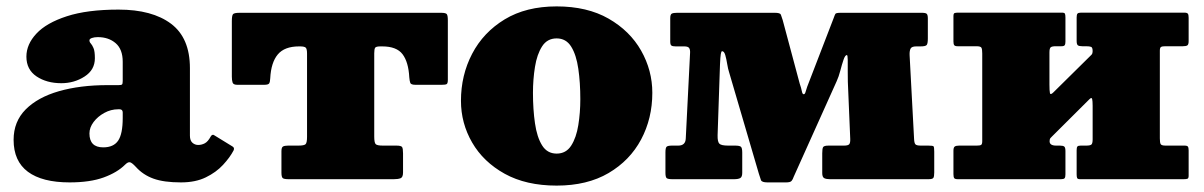

<svg xmlns="http://www.w3.org/2000/svg" viewBox="-20 -560 3762 600"><path d="M22.5 -123Q22.5 -180 60.2 -218Q98 -256 164.2 -275Q230.5 -294 316.5 -294H350.5Q359 -294 361.2 -296Q363.5 -298 363.5 -307V-367Q363.5 -406 341.5 -425Q319.5 -444 285.5 -444Q274.5 -444 267 -441.2Q259.5 -438.5 259.5 -434Q259.5 -428.5 263.8 -424Q268 -419.5 272.2 -409.8Q276.5 -400 276.5 -378Q276.5 -341.5 244.2 -320.8Q212 -300 171.5 -300Q126 -300 94.2 -321.2Q62.5 -342.5 62.5 -383Q62.5 -421.5 93.8 -455Q125 -488.5 188.8 -509.2Q252.5 -530 350.5 -530Q455.5 -530 514.5 -485.8Q573.5 -441.5 573.5 -347V-136Q573.5 -121 581.2 -114Q589 -107 599.5 -107Q610 -107 620 -112.2Q630 -117.5 638.5 -133.5Q643.5 -142 650 -137L707 -102Q713.5 -98 710 -90Q698.5 -68 677 -44.8Q655.5 -21.5 623.2 -5.8Q591 10 545.5 10H545Q492 10 459.5 -1.8Q427 -13.5 404.5 -38.5Q392 -52 385.8 -53Q379.5 -54 371 -45.5Q346.5 -21 304 -5.5Q261.5 10 197.5 10Q112 10 67.2 -23.2Q22.5 -56.5 22.5 -123ZM259.5 -143Q259.5 -99.5 302.5 -99.5Q335 -99.5 349.2 -120.5Q363.5 -141.5 363.5 -191V-208.5Q363.5 -218.5 353.5 -218.5H349.5Q326.5 -218.5 306 -207.2Q285.5 -196 272.5 -178.8Q259.5 -161.5 259.5 -143Z M859.5 -20.5V-87.5Q859.5 -99.5 864.5 -102.2Q869.5 -105 880.5 -105H912.5Q930.5 -105 935 -109.5Q939.5 -114 939.5 -132.5V-392.5Q939.5 -407 935.5 -411Q931.5 -415 917.5 -415H914.5Q869 -415 848 -389.8Q827 -364.5 824.5 -315.5Q824 -304 821.2 -299.5Q818.5 -295 805.5 -295H721.5Q709 -295 706.8 -302.2Q704.5 -309.5 704.5 -320.5V-493.5Q704.5 -511 708 -515.5Q711.5 -520 728.5 -520H1358.5Q1373 -520 1376.2 -515.8Q1379.5 -511.5 1379.5 -496.5V-310.5Q1379.5 -299.5 1375.8 -297.2Q1372 -295 1360.5 -295H1278.5Q1264.5 -295 1262.2 -300.8Q1260 -306.5 1259 -318.5Q1256.5 -366 1238 -390.5Q1219.5 -415 1174.5 -415H1168.5Q1155.5 -415 1152.5 -411Q1149.5 -407 1149.5 -393.5V-133.5Q1149.5 -114.5 1153.8 -109.8Q1158 -105 1176.5 -105H1218.5Q1233.5 -105 1236.5 -100.5Q1239.5 -96 1239.5 -80.5V-21Q1239.5 -6 1231.8 -3Q1224 0 1210.5 0H882.5Q868 0 863.8 -3.2Q859.5 -6.5 859.5 -20.5Z M1420.5 -245Q1420.5 -325 1455.5 -392Q1490.5 -459 1557.2 -499.5Q1624 -540 1719.5 -540Q1815 -540 1881.8 -501.8Q1948.5 -463.5 1983.5 -401.8Q2018.5 -340 2018.5 -270Q2018.5 -190 1983.5 -124.2Q1948.5 -58.5 1881.8 -19.2Q1815 20 1719.5 20Q1624 20 1557.2 -17Q1490.5 -54 1455.5 -114.5Q1420.5 -175 1420.5 -245ZM1645.5 -270Q1645.5 -218 1651.8 -174.8Q1658 -131.5 1674 -105.8Q1690 -80 1719.5 -80Q1749 -80 1765 -105Q1781 -130 1787.2 -169Q1793.5 -208 1793.5 -250Q1793.5 -302 1787.2 -345.2Q1781 -388.5 1765 -414.2Q1749 -440 1719.5 -440Q1690 -440 1674 -415Q1658 -390 1651.8 -351Q1645.5 -312 1645.5 -270Z M2118.5 -415H2091.5Q2081.5 -415 2078 -417.8Q2074.5 -420.5 2074.5 -430V-503Q2074.5 -515 2079.5 -517.5Q2084.5 -520 2095.5 -520H2401.5Q2418 -520 2420.2 -514.2Q2422.5 -508.5 2426 -497L2479 -299Q2484 -284.5 2485.8 -275Q2487.5 -265.5 2491.5 -265.5Q2495 -265.5 2496.8 -271Q2498.5 -276.5 2502.5 -289L2585 -503Q2588.5 -513 2590.5 -516.5Q2592.5 -520 2606.5 -520H2861.5Q2872.5 -520 2876 -516.8Q2879.5 -513.5 2879.5 -502V-440Q2879.5 -424 2876 -419.5Q2872.5 -415 2856.5 -415H2843Q2829 -415 2825.5 -408Q2822 -401 2822.5 -388L2836.5 -126Q2837 -113.5 2840.5 -109.2Q2844 -105 2857.5 -105H2880.5Q2895 -105 2897.2 -102.8Q2899.5 -100.5 2899.5 -86V-21Q2899.5 -8.5 2896.8 -4.2Q2894 0 2881.5 0H2573.5Q2562 0 2555.8 -3.2Q2549.5 -6.5 2549.5 -19V-81Q2549.5 -95.5 2552.2 -100.2Q2555 -105 2569.5 -105H2617.5Q2630.5 -105 2634 -109.5Q2637.5 -114 2637 -126L2629.5 -304.5Q2629 -317.5 2629.2 -337.2Q2629.5 -357 2629.2 -372.5Q2629 -388 2626.5 -388Q2621 -388 2616 -373.2Q2611 -358.5 2606 -339.2Q2601 -320 2594.5 -306L2460.5 -8Q2457.5 1 2453.5 5.5Q2449.5 10 2436.5 10H2378.5Q2360.5 10 2358 2.8Q2355.5 -4.5 2351.5 -17L2258.5 -334Q2255 -344.5 2252.5 -360Q2250 -375.5 2246.5 -387.8Q2243 -400 2236.5 -400Q2234 -400 2232.5 -391.2Q2231 -382.5 2230 -359L2222.5 -137.5Q2222 -117 2228 -111Q2234 -105 2255.5 -105H2276.5Q2291 -105 2295.2 -101.5Q2299.5 -98 2299.5 -83V-20Q2299.5 -7 2293.2 -3.5Q2287 0 2273.5 0H2081.5Q2067.5 0 2063.5 -3.2Q2059.5 -6.5 2059.5 -20V-84Q2059.5 -98 2063.2 -101.5Q2067 -105 2080.5 -105H2099.5Q2122 -105 2123 -127L2136.5 -395Q2137 -405 2133.5 -410Q2130 -415 2118.5 -415Z M3604.5 -127.5Q3604.5 -114.5 3607 -109.8Q3609.5 -105 3622.5 -105H3681.5Q3690 -105 3692.2 -101.8Q3694.5 -98.5 3694.5 -90V-11Q3694.5 -3 3691 -1.5Q3687.5 0 3679 0H3355.5Q3347.5 0 3346 -3.8Q3344.5 -7.5 3344.5 -15.5V-90.5Q3344.5 -99 3346.8 -102Q3349 -105 3357 -105H3374.5Q3386.5 -105 3390.5 -108.2Q3394.5 -111.5 3394.5 -124.5V-229.5Q3394.5 -244 3393 -250.5Q3391.5 -257 3384.5 -250L3268 -134Q3264.5 -131 3262.2 -128Q3260 -125 3260 -118.5Q3260 -105 3280.5 -105H3292Q3302 -105 3305.8 -102Q3309.5 -99 3309.5 -88V-15Q3309.5 -6 3306.8 -3Q3304 0 3295.5 0H2973.5Q2964.5 0 2962 -3.2Q2959.5 -6.5 2959.5 -16V-89Q2959.5 -99.5 2963.8 -102.2Q2968 -105 2977.5 -105H3032.5Q3042.5 -105 3046 -107.2Q3049.5 -109.5 3049.5 -119V-393Q3049.5 -406 3047 -410.8Q3044.5 -415.5 3031.5 -415.5H2972.5Q2964.5 -415.5 2962 -418.8Q2959.5 -422 2959.5 -430.5V-509.5Q2959.5 -518 2963.2 -519.2Q2967 -520.5 2975 -520.5H3298.5Q3306.5 -520.5 3308 -517Q3309.5 -513.5 3309.5 -505V-430Q3309.5 -422 3307.2 -418.8Q3305 -415.5 3297 -415.5H3279.5Q3267.5 -415.5 3263.5 -412.2Q3259.5 -409 3259.5 -396V-296Q3259.5 -276.5 3261 -269.2Q3262.5 -262 3272 -271.5L3390 -388Q3393 -390.5 3393.8 -394.2Q3394.5 -398 3394.5 -400Q3394.5 -411.5 3389.8 -413.5Q3385 -415.5 3373.5 -415.5H3362Q3352 -415.5 3348.2 -418.5Q3344.5 -421.5 3344.5 -432.5V-505.5Q3344.5 -514.5 3347.2 -517.5Q3350 -520.5 3358.5 -520.5H3680.5Q3689.5 -520.5 3692 -517.2Q3694.5 -514 3694.5 -504.5V-431.5Q3694.5 -421 3690.5 -418.2Q3686.5 -415.5 3676.5 -415.5H3621.5Q3612 -415.5 3608.2 -413.2Q3604.5 -411 3604.5 -401.5Z"/></svg>

Font: Besley* Fatface
Style: Regular
Weight: 900
Designer: Owen Earl
Foundry: indestructible type*
Version: Version 3.000; ttfautohint (v1.8.3)